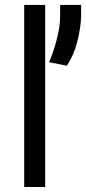

<svg xmlns="http://www.w3.org/2000/svg" viewBox="-20 -747 344 767"><path d="M160.5 -727.3V0H76.7V-727.3ZM304 -727.3V-683.2Q302.9 -636.4 288.9 -581.1Q274.9 -525.9 247.2 -484.4L176.1 -498.6Q194.2 -541.2 207.2 -591.3Q220.2 -641.3 220.2 -681.8V-727.3Z"/></svg>

Font: Inter UI
Style: Regular
Weight: 400
Designer: Rasmus Andersson
Foundry: rsms
Version: 3.2;8d6f07862